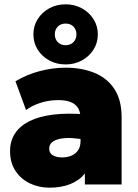

<svg xmlns="http://www.w3.org/2000/svg" viewBox="-20 -853 638 888"><path d="M209.5 15Q159.5 15 118 -5Q76.5 -25 51.5 -62.8Q26.5 -100.5 26.5 -154Q26.5 -200.5 49.2 -235.5Q72 -270.5 116.5 -292.8Q161 -315 226.8 -323Q292.5 -331 378.5 -324L379.5 -205Q345.5 -212.5 314.5 -214.2Q283.5 -216 259.5 -211.5Q235.5 -207 221.5 -195.8Q207.5 -184.5 207.5 -165.5Q207.5 -145 224 -135Q240.5 -125 267 -125Q291 -125 310.2 -133Q329.5 -141 341 -157.8Q352.5 -174.5 352.5 -201V-307Q352.5 -331 343 -349.8Q333.5 -368.5 311 -379.2Q288.5 -390 248.5 -390Q208.5 -390 169.2 -378Q130 -366 100.5 -344L51.5 -477Q103.5 -508.5 164 -524.2Q224.5 -540 283.5 -540Q358 -540 416.5 -516.2Q475 -492.5 508.8 -441.8Q542.5 -391 542.5 -310V0H372.5V-51Q348.5 -19.5 306.5 -2.2Q264.5 15 209.5 15ZM283.5 -555Q241.5 -555 207.8 -573.5Q174 -592 154.2 -623.5Q134.5 -655 134.5 -694Q134.5 -733 154.2 -764.5Q174 -796 207.8 -814.5Q241.5 -833 283.5 -833Q325 -833 358.8 -814.5Q392.5 -796 412.5 -764.5Q432.5 -733 432.5 -694Q432.5 -655 412.5 -623.5Q392.5 -592 358.8 -573.5Q325 -555 283.5 -555ZM283.5 -644Q306 -644 319.8 -658.2Q333.5 -672.5 333.5 -694Q333.5 -716 319.8 -730Q306 -744 283.5 -744Q261 -744 247.2 -730Q233.5 -716 233.5 -694Q233.5 -672.5 247.2 -658.2Q261 -644 283.5 -644Z"/></svg>

Font: Geologica Black
Style: Regular
Weight: 900
Designer: Sindre Bremnes, Frode Helland
Foundry: Monokrom Skriftforlag AS
Version: Version 1.010;gftools[0.9.28]